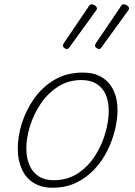

<svg xmlns="http://www.w3.org/2000/svg" viewBox="-20 -858 629 897"><path d="M226 19Q173 19 136.5 -4Q100 -27 81.5 -68.5Q63 -110 63 -164Q63 -220 82 -281.5Q101 -343 139.5 -397.5Q178 -452 235 -485.5Q292 -519 368 -519Q419 -519 455 -497.5Q491 -476 510 -436.5Q529 -397 529 -344Q529 -302 517.5 -253Q506 -204 482.5 -156Q459 -108 422.5 -68.5Q386 -29 337 -5Q288 19 226 19ZM230 -16Q295 -16 343.5 -48Q392 -80 424 -130Q456 -180 472 -236Q488 -292 488 -340Q488 -384 474 -416Q460 -448 431.5 -466Q403 -484 361 -484Q299 -484 251 -453Q203 -422 170 -373Q137 -324 120 -268.5Q103 -213 103 -165Q103 -121 117.5 -87Q132 -53 160.5 -34.5Q189 -16 230 -16ZM291 -629Q287 -629 280.5 -634Q274 -639 274 -645Q274 -647 275 -650Q276 -653 280 -659L393 -826Q395 -831 399 -834.5Q403 -838 408 -838Q412 -838 418 -835.5Q424 -833 428.5 -828.5Q433 -824 433 -818Q433 -815 431 -812Q429 -809 426 -805L305 -638Q301 -632 298 -630.5Q295 -629 291 -629ZM441 -629Q437 -629 430.5 -634Q424 -639 424 -645Q424 -647 425 -650Q426 -653 430 -659L543 -826Q545 -831 549 -834.5Q553 -838 558 -838Q562 -838 568 -835.5Q574 -833 578.5 -828.5Q583 -824 583 -818Q583 -815 581 -812Q579 -809 576 -805L455 -638Q451 -632 448 -630.5Q445 -629 441 -629Z"/></svg>

Font: Playwrite CU Thin
Style: Regular
Weight: 250
Designer: Veronika Burian, José Scaglione
Foundry: TypeTogether
Version: Version 1.002